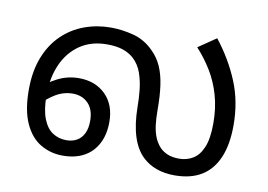

<svg xmlns="http://www.w3.org/2000/svg" viewBox="-69 -706 1150 825"><g transform="rotate(10 506.5 -294.0)"><path d="M249 12Q196 12 152 -14Q108 -40 82.5 -96.5Q57 -153 57 -242Q57 -323 81 -384Q105 -445 147 -485.5Q189 -526 243.5 -546Q298 -566 359 -566Q407 -566 457 -553Q507 -540 545 -502Q573 -475 588.5 -440Q604 -405 610.5 -359Q617 -313 617 -252Q617 -217 620.5 -188Q624 -159 633 -136Q642 -113 658 -95Q673 -79 694 -70.5Q715 -62 744 -62Q777 -62 804 -78Q831 -94 847 -132Q863 -170 863 -237Q863 -303 847 -359Q831 -415 802.5 -461.5Q774 -508 738 -547L816 -600Q878 -521 914 -434Q950 -347 950 -244Q950 -159 925.5 -102Q901 -45 854 -16.5Q807 12 737 12Q694 12 658.5 -0.5Q623 -13 597 -38Q565 -68 548 -121Q531 -174 530 -250Q530 -286 526 -324Q522 -362 510 -396.5Q498 -431 472 -455Q452 -473 424 -482.5Q396 -492 355 -492Q286 -492 237 -458.5Q188 -425 162 -366.5Q136 -308 136 -232Q136 -168 151.5 -129Q167 -90 193.5 -73Q220 -56 253 -56Q280 -56 299.5 -67.5Q319 -79 329.5 -101Q340 -123 340 -155Q340 -205 314 -231.5Q288 -258 247 -258Q207 -258 172 -237Q137 -216 108 -184L93 -248Q123 -283 167.5 -305.5Q212 -328 261 -328Q333 -328 377.5 -284Q422 -240 422 -165Q422 -110 401 -70Q380 -30 341.5 -9Q303 12 249 12Z"/></g></svg>

Font: utamil05
Style: Book
Weight: 400
Designer: Jelle Bosma - Monotype Design Team
Foundry: Monotype Imaging Inc.
Version: Version 2.003